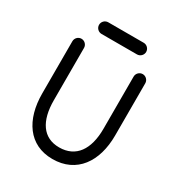

<svg xmlns="http://www.w3.org/2000/svg" viewBox="-186 -909 974 1046"><g transform="rotate(30 301.0 -386.5)"><path d="M457 -598.1V-269.5C457 -139.6 402.8 -61 297.9 -61C196.3 -61 145 -139.2 145 -269.5V-598.1C145 -618.2 128.4 -634.8 108.4 -634.8C88.4 -634.8 71.8 -618.2 71.8 -598.1V-269.5C71.8 -106 148.9 12.2 297.9 12.2C449.7 12.2 530.3 -105.5 530.3 -269.5V-598.1C530.3 -618.2 513.7 -634.8 493.7 -634.8C473.6 -634.8 457 -618.2 457 -598.1ZM412.6 -785.2H189.5C169.4 -785.2 152.8 -768.6 152.8 -748.5C152.8 -728.5 169.4 -711.9 189.5 -711.9H412.6C432.6 -711.9 449.2 -728.5 449.2 -748.5C449.2 -768.6 432.6 -785.2 412.6 -785.2Z"/></g></svg>

Font: Velvelyne
Style: Regular
Weight: 400
Designer: Manon Van der Borght et Mariel Nils
Foundry: Velvetyne
Version: Version 1.070;Glyphs 3.3.1 (3343)